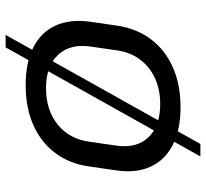

<svg xmlns="http://www.w3.org/2000/svg" viewBox="-45 -614 739 689"><g transform="rotate(90 324.5 -269.5)"><path d="M285.4 7.9Q204.4 7.9 150.2 -19.5Q95.9 -46.9 72.1 -98.5Q48.3 -150.1 57.6 -221.4L71.8 -318.6Q82.1 -389.9 120.4 -441.1Q158.6 -492.2 221.1 -520.1Q283.5 -547.9 363.7 -547.9Q444.9 -547.9 499.1 -520.5Q553.3 -493.1 577.6 -441.5Q601.9 -389.9 591.6 -318.6L577.5 -221.4Q568 -150.1 529.2 -98.5Q490.4 -46.9 428.5 -19.5Q366.6 7.9 285.4 7.9ZM296 -65.1Q375.2 -65.1 427.3 -107.3Q479.4 -149.5 488.8 -222.1L502.6 -317.9Q512.9 -390.7 472.6 -432.8Q432.3 -474.9 353.1 -474.9Q300.9 -474.9 259.8 -455.7Q218.7 -436.5 192.8 -401.4Q167 -366.4 160.5 -317.9L146.6 -222.1Q137.2 -150.3 177.5 -107.7Q217.7 -65.1 296 -65.1ZM541.4 -619.1 150 79.8H105.3L496.6 -619.1Z"/></g></svg>

Font: Pathway Extreme 8pt Thin
Style: Italic
Weight: 100
Italic angle: -8°
Designer: Eduardo Rodriguez Tunni
Foundry: Eduardo Rodriguez Tunni
Version: Version 1.000